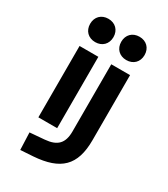

<svg xmlns="http://www.w3.org/2000/svg" viewBox="-236 -863 1058 1206"><g transform="rotate(30 293.0 -260.5)"><path d="M114.7 234.4 206.1 228.5C395.5 214.8 477.1 138.7 477.1 -45.9V-517.6H340.8V-30.3C340.8 55.2 303.2 93.8 215.8 101.1L109.9 109.9ZM110.8 0H247.1V-517.6H110.8ZM183.1 -587.4C233.4 -587.4 267.6 -621.6 267.6 -671.9C267.6 -722.2 233.4 -756.3 183.1 -756.3C132.8 -756.3 98.6 -722.2 98.6 -671.9C98.6 -621.6 132.8 -587.4 183.1 -587.4ZM408.7 -587.4C459 -587.4 493.2 -621.6 493.2 -671.9C493.2 -722.2 459 -756.3 408.7 -756.3C358.4 -756.3 324.2 -722.2 324.2 -671.9C324.2 -621.6 358.4 -587.4 408.7 -587.4Z"/></g></svg>

Font: CaskaydiaCove Nerd Font
Style: Bold
Weight: 700
Designer: Aaron Bell
Foundry: Saja Typeworks
Version: Version 2111.1;Nerd Fonts 2.3.0